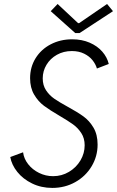

<svg xmlns="http://www.w3.org/2000/svg" viewBox="-20 -922 579 950"><path d="M30.8 -145 94.2 -168.5Q98.1 -136.7 119.4 -109.6Q140.6 -82.5 173.3 -66.4Q206.1 -50.3 242.7 -50.3Q285.6 -50.3 321.5 -71.8Q357.4 -93.3 378.2 -128.4Q398.9 -163.6 398.9 -203.1Q398.9 -237.8 382.3 -263.4Q365.7 -289.1 341.3 -306.6Q316.9 -324.2 274.4 -349.1Q226.6 -377 197.8 -398.4Q168.9 -419.9 148.9 -453.9Q128.9 -487.8 128.9 -535.2Q128.9 -589.8 156 -633.8Q183.1 -677.7 230.7 -702.6Q278.3 -727.5 336.9 -727.5Q385.3 -727.5 423.6 -710.9Q461.9 -694.3 486.1 -666.5Q510.3 -638.7 518.1 -605.5L459.5 -583Q453.6 -604 438 -623.8Q422.4 -643.6 396.2 -656.5Q370.1 -669.4 335.4 -669.4Q294.4 -669.4 261.5 -650.9Q228.5 -632.3 210 -601.3Q191.4 -570.3 191.4 -534.2Q191.4 -500 207.8 -475.3Q224.1 -450.7 248.3 -433.8Q272.5 -417 314.5 -394Q362.8 -367.7 392.3 -346.4Q421.9 -325.2 442.4 -290.8Q462.9 -256.3 462.9 -207Q462.9 -148.4 433.3 -99.1Q403.8 -49.8 352.5 -21Q301.3 7.8 238.8 7.8Q184.1 7.8 138.9 -14.2Q93.8 -36.1 65.7 -71.3Q37.6 -106.4 30.8 -145ZM231 -866.7 265.1 -902.3 366.2 -807.6H371.6L509.8 -902.3L539.1 -866.7L373.5 -758.3H352.5Z"/></svg>

Font: Reddit Sans Chocolate Light
Style: Italic
Weight: 300
Italic angle: -11.25°
Designer: Stephen Hutchings
Version: Version 1.013